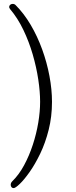

<svg xmlns="http://www.w3.org/2000/svg" viewBox="-20 -809 390 986"><path d="M50 157Q43 157 39 152Q35 147 35 140Q35 130 43 122Q77 89 103.5 40Q130 -9 148.5 -65.5Q167 -122 176.5 -179Q186 -236 186 -286Q186 -338 176.5 -401Q167 -464 148 -529.5Q129 -595 100 -655.5Q71 -716 32 -762Q27 -769 27 -773Q27 -780 32.5 -784.5Q38 -789 45 -789Q54 -789 60 -783Q103 -740 137.5 -681.5Q172 -623 196.5 -555.5Q221 -488 234 -418.5Q247 -349 247 -286Q247 -210 230 -142.5Q213 -75 186.5 -20Q160 35 132 74.5Q104 114 81.5 135.5Q59 157 50 157Z"/></svg>

Font: Moon Stars Kai T Light
Style: Regular
Weight: 300
Designer: GuiWonder
Version: Version 1.101